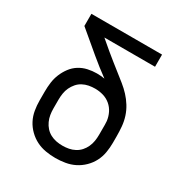

<svg xmlns="http://www.w3.org/2000/svg" viewBox="-173 -863 946 998"><g transform="rotate(30 300.0 -363.5)"><path d="M300 8Q271 8 241.5 3Q212 -2 186 -15Q160 -28 138.5 -49Q117 -70 103.5 -96Q90 -122 85 -151.5Q80 -181 80 -210V-263Q80 -291 83.5 -318Q87 -345 97.5 -370.5Q108 -396 124.5 -418Q141 -440 164 -454.5Q187 -469 214 -475Q241 -481 268 -481Q280 -481 292 -480Q304 -479 315 -477Q289 -496 264 -515.5Q239 -535 214 -556L88 -662V-735H512V-662H208L267 -612Q290 -593 312.5 -575Q335 -557 358 -539Q381 -521 404 -502.5Q427 -484 446.5 -463Q466 -442 481.5 -417Q497 -392 506 -364Q515 -336 517.5 -307Q520 -278 520 -249V-210Q520 -181 515 -151.5Q510 -122 496.5 -96Q483 -70 461.5 -49Q440 -28 414 -15Q388 -2 358.5 3Q329 8 300 8ZM300 -66Q319 -66 337.5 -69.5Q356 -73 373 -82Q390 -91 402.5 -105Q415 -119 423 -136.5Q431 -154 434 -172.5Q437 -191 437 -210V-249Q437 -259 437 -270Q437 -281 436 -292Q433 -317 422 -339.5Q411 -362 392 -378Q373 -394 349 -401Q325 -408 300 -408Q281 -408 262.5 -404.5Q244 -401 227 -392Q210 -383 197.5 -368.5Q185 -354 177 -337Q169 -320 166 -301Q163 -282 163 -263V-210Q163 -191 166 -172.5Q169 -154 177 -136.5Q185 -119 197.5 -105Q210 -91 227 -82Q244 -73 262.5 -69.5Q281 -66 300 -66Z"/></g></svg>

Font: R Plex Mono
Style: Regular
Weight: 400
Monospace: yes
Designer: Belleve Invis
Foundry: Belleve Invis
Version: Version 31.8.0